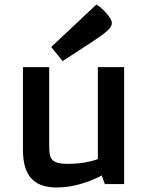

<svg xmlns="http://www.w3.org/2000/svg" viewBox="-20 -811 648 846"><path d="M81.1 -150.9C81.1 -37.1 128.9 15.1 230 15.1C336.9 15.1 428.2 -38.1 428.2 -38.1L441.9 0H526.9V-515.1H411.1V-109.9C411.1 -109.9 357.9 -88.9 280.8 -88.9C207 -88.9 196.8 -109.9 196.8 -164.1V-515.1H81.1ZM255.9 -542C255.9 -542 390.6 -628.4 425.8 -653.8C482.4 -694.8 482.9 -710.9 453.6 -747.1C425.8 -780.8 404.8 -791 404.8 -791L205.6 -604Z"/></svg>

Font: Doppio One
Style: Regular
Weight: 400
Designer: Szymon Celej
Foundry: Sorkin Type Co
Version: Version 1.002